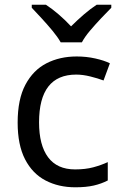

<svg xmlns="http://www.w3.org/2000/svg" viewBox="-20 -786 520 816"><path d="M300 10Q229 10 173.5 -19Q118 -48 86.5 -109Q55 -170 55 -265Q55 -364 88 -426Q121 -488 177.5 -517Q234 -546 306 -546Q347 -546 385 -537.5Q423 -529 447 -517L420 -444Q396 -453 364 -461Q332 -469 304 -469Q146 -469 146 -266Q146 -169 184.5 -117.5Q223 -66 299 -66Q343 -66 376.5 -75Q410 -84 438 -97V-19Q411 -5 378.5 2.5Q346 10 300 10ZM238 -606Q225 -629 203 -655.5Q181 -682 157 -708Q133 -734 115 -753V-766H175Q201 -749 229 -725Q257 -701 282 -674Q309 -701 337 -725Q365 -749 391 -766H453V-753Q434 -734 409.5 -708Q385 -682 362.5 -655.5Q340 -629 328 -606Z"/></svg>

Font: Noto Sans Mandaic
Style: Regular
Weight: 400
Designer: Monotype Design Team
Foundry: Monotype Imaging Inc.
Version: Version 2.002; ttfautohint (v1.8.4.7-5d5b)